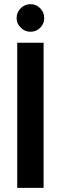

<svg xmlns="http://www.w3.org/2000/svg" viewBox="-20 -905 293 925"><path d="M60 -818Q60 -846 80 -865.5Q100 -885 127 -885Q154 -885 173.5 -865.5Q193 -846 193 -818Q193 -790 173.5 -771Q154 -752 127 -752Q100 -752 80 -771.5Q60 -791 60 -818ZM63 -699H190V0H63Z"/></svg>

Font: Prompt Medium
Style: Regular
Weight: 500
Designer: Katatrad Team
Foundry: CadsonDemak
Version: Version 1.000